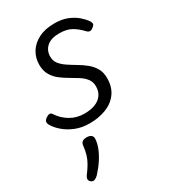

<svg xmlns="http://www.w3.org/2000/svg" viewBox="-196 -612 871 990"><g transform="rotate(-30 239.5 -117.0)"><path d="M194 19Q147 19 110 4Q73 -11 46.5 -34Q20 -57 7 -80Q1 -90 2 -99.5Q3 -109 14 -117Q26 -126 36 -127Q46 -128 53 -116Q75 -82 112 -60Q149 -38 195 -38Q232 -38 259 -48.5Q286 -59 301 -80Q316 -101 316 -131Q316 -157 302 -175.5Q288 -194 265.5 -208.5Q243 -223 217.5 -237.5Q192 -252 169.5 -269.5Q147 -287 132.5 -312Q118 -337 118 -372Q118 -413 138 -446Q158 -479 197 -499Q236 -519 292 -519Q336 -519 369 -505.5Q402 -492 424 -472.5Q446 -453 458 -435Q464 -425 464 -418Q464 -411 450 -400Q440 -392 431.5 -392.5Q423 -393 415 -401Q389 -429 360.5 -445.5Q332 -462 288 -462Q239 -462 213.5 -439.5Q188 -417 188 -380Q188 -355 202.5 -337Q217 -319 239.5 -304Q262 -289 287.5 -274Q313 -259 335.5 -241Q358 -223 372.5 -198.5Q387 -174 387 -139Q387 -85 360.5 -49.5Q334 -14 290 2.5Q246 19 194 19ZM49 281Q39 273 38 264.5Q37 256 44 245Q63 220 76 198Q89 176 96 153Q103 130 106 100Q108 85 117.5 79Q127 73 142 73Q161 73 170 81.5Q179 90 177 105Q176 127 165 155Q154 183 135 212Q116 241 90 269Q80 279 69.5 283.5Q59 288 49 281Z"/></g></svg>

Font: Playwrite US Trad Light
Style: Regular
Weight: 300
Designer: Veronika Burian, José Scaglione
Foundry: TypeTogether
Version: Version 1.003